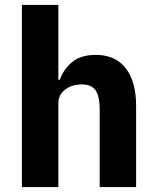

<svg xmlns="http://www.w3.org/2000/svg" viewBox="-20 -760 636 780"><path d="M69 0V-740H217V-436H223Q237 -477 272 -507Q307 -537 369 -537Q449 -537 491 -482.5Q533 -428 533 -329V0H385V-317Q385 -367 369 -392Q353 -417 312 -417Q288 -417 266.5 -408.5Q245 -400 231 -383Q217 -366 217 -340V0Z"/></svg>

Font: IBM Plex Sans
Style: Bold
Weight: 700
Designer: Mike Abbink, Paul van der Laan, Pieter van Rosmalen
Foundry: Bold Monday
Version: Version 3.201